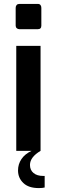

<svg xmlns="http://www.w3.org/2000/svg" viewBox="-20 -770 291 980"><path d="M60 -639V-730Q60 -739 65 -744.5Q70 -750 79 -750H173Q182 -750 186.5 -744.5Q191 -739 191 -730V-639Q191 -621 173 -621H79Q71 -621 65.5 -626Q60 -631 60 -639ZM63 -536H187V0H63ZM72 100Q72 68 89.5 42Q107 16 141 0H187Q133 32 133 72Q133 98 151 113Q169 128 200 128H208V187Q197 190 178 190Q126 190 99 164Q72 138 72 100Z"/></svg>

Font: Exo SemiBold
Style: Regular
Weight: 600
Designer: Natanael Gama
Foundry: Natanael Gama
Version: Version 1.500